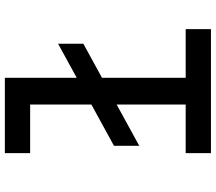

<svg xmlns="http://www.w3.org/2000/svg" viewBox="-69 -819 888 790"><g transform="rotate(-90 375.0 -424.0)"><path d="M450 -848V-104H650V0H140V-104H340V-744H140V-848ZM170 -399 590 -629V-525L170 -295Z"/></g></svg>

Font: Martian Mono Custom sWd Rg
Style: Regular
Weight: 400
Width: 6
Monospace: yes
Designer: Alex Havermale
Foundry: Evil Martians
Version: Version 1.000